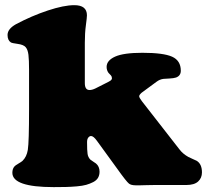

<svg xmlns="http://www.w3.org/2000/svg" viewBox="-20 -726 817 758"><path d="M94.7 -295.4V-450.7Q94.7 -488.8 92.3 -509.5Q89.8 -530.3 81.1 -540Q72.3 -549.8 49.8 -552.7Q27.3 -555.7 22.9 -558.6Q9.8 -566.9 9.8 -587.9Q9.8 -611.8 43 -630.4Q105.5 -663.6 168.9 -684.6Q232.4 -705.6 273.4 -705.6Q323.2 -705.6 323.2 -665.5Q323.2 -656.7 319.1 -626.5Q314.9 -596.2 314.9 -557.1V-397.9Q314.9 -370.6 333.5 -370.6Q343.8 -370.6 356.9 -377L397.5 -397.5Q412.6 -404.8 417.2 -408.4Q421.9 -412.1 421.9 -417Q421.9 -423.8 418 -428.2Q417 -429.7 413.3 -433.1Q409.7 -436.5 408.2 -438.5Q400.9 -448.7 400.9 -461.9Q400.9 -487.3 434.3 -502.4Q467.8 -517.6 542 -517.6Q625 -517.6 659.4 -502.2Q693.8 -486.8 693.8 -446.8Q693.8 -426.8 674.8 -419.9Q666.5 -417 648.2 -416Q629.9 -415 625 -414.6Q610.4 -412.6 598.1 -403.3L539.1 -359.9Q529.3 -351.1 529.5 -345.7Q529.8 -340.3 540 -326.7L688.5 -136.2Q701.7 -118.7 723.6 -106.4Q729.5 -103 740.7 -98.4Q752 -93.8 756.3 -91.3Q777.3 -78.6 777.3 -45.4Q777.3 -23.4 762.2 -9.5Q747.1 4.4 715.3 4.4H590.3Q576.7 4.4 559.8 4.9Q543 5.4 533.9 5.6Q524.9 5.9 515.1 5.6Q505.4 5.4 499.3 3.7Q493.2 2 489.3 -1Q479.5 -8.3 441.9 -61L362.8 -169.9Q349.1 -189 339.4 -189Q333.5 -189 328.6 -182.9Q323.7 -176.8 323.7 -165Q323.7 -131.8 325.7 -118.7Q327.6 -105 336.9 -95.7Q340.3 -92.8 348.1 -87.9Q356 -83 358.9 -80.6Q373 -68.8 373 -48.3Q373 -34.2 366.9 -23.9Q360.8 -13.7 347.9 -7.1Q335 -0.5 320.3 3.7Q305.7 7.8 282.7 9.8Q259.8 11.7 240.2 12.2Q220.7 12.7 191.9 12.7Q28.8 12.7 28.8 -43.9Q28.8 -59.1 36.6 -68.4Q40 -72.8 52.2 -79.8Q64.5 -86.9 68.8 -90.8Q85.4 -106.9 89.8 -134.3Q94.7 -165 94.7 -295.4Z"/></svg>

Font: Cooper* Black
Style: Regular
Weight: 900
Designer: Owen Earl
Foundry: indestructible type*
Version: Version 0.001